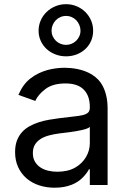

<svg xmlns="http://www.w3.org/2000/svg" viewBox="-20 -872 604 905"><path d="M51.1 -154.8Q51.1 -186.1 59.8 -209.2Q68.5 -232.2 83.6 -248.9Q98.7 -265.6 119.1 -277Q139.6 -288.4 163 -295.8Q186.4 -303.3 212 -307.7Q237.6 -312.1 262.8 -315.3Q300.1 -320.3 326.7 -322.8Q353.3 -325.3 370.4 -329.5Q387.4 -333.8 395.4 -341.6Q403.4 -349.4 403.4 -365.1V-367.9Q403.4 -420.5 374.8 -449.6Q346.2 -478.7 288.4 -478.7Q229 -478.7 194.2 -452.4Q159.8 -426.5 146.3 -396.3L66.8 -424.7Q77.8 -450.3 91.8 -469.5Q105.8 -488.6 123.9 -502.5Q141.7 -516.3 161.4 -525.9Q181.1 -535.5 201.9 -541.4Q222.7 -547.2 243.8 -549.9Q264.9 -552.6 285.5 -552.6Q298.7 -552.6 314.1 -551.1Q329.5 -549.7 346.1 -546.3Q362.6 -543 379.6 -536.8Q396.7 -530.5 412.6 -521Q428.6 -511.4 442.3 -497.2Q456 -483 465.9 -463.1Q475.9 -443.2 481.5 -417.6Q487.2 -392 487.2 -359.4V0H403.4V-73.9H399.1Q390.6 -56.5 370.7 -35.9Q360.8 -25.6 347.7 -16.7Q334.5 -7.8 318 -1.2Q301.5 5.3 281.4 9.1Q261.4 12.8 237.2 12.8Q198.5 12.8 164.4 1.6Q130.3 -9.6 105.3 -31.1Q80.3 -52.6 65.7 -83.8Q51.1 -115.1 51.1 -154.8ZM291.2 -852.3Q318.5 -852.3 341.8 -842.3Q365.1 -832.4 382.3 -815.3Q399.5 -798.3 409.3 -775.6Q419 -752.8 419 -727.3Q419 -700.3 408.9 -678.1Q398.8 -655.9 381.2 -639.9Q363.6 -623.9 340.6 -615.2Q317.5 -606.5 291.2 -606.5Q264.2 -606.5 240.6 -615.8Q217 -625 199.4 -641.3Q181.8 -657.7 171.9 -679.7Q161.9 -701.7 161.9 -727.3Q161.9 -752.8 171.9 -775.6Q181.8 -798.3 199.4 -815.3Q217 -832.4 240.6 -842.3Q264.2 -852.3 291.2 -852.3ZM134.9 -150.6Q134.9 -126.1 145.1 -109.4Q155.2 -92.7 171.5 -82.2Q187.9 -71.7 208.5 -67.1Q229 -62.5 250 -62.5Q299.7 -62.5 334.2 -82Q351.2 -91.6 364.2 -104.6Q377.1 -117.5 385.8 -132.5Q394.5 -147.4 399 -163.9Q403.4 -180.4 403.4 -197.4V-274.1Q399.9 -269.9 390.3 -266.2Q380.7 -262.4 367.4 -259.4Q354 -256.4 338.8 -253.7Q323.5 -251.1 308.6 -249.1Q293.7 -247.2 280.5 -245.6Q267.4 -244 258.5 -242.9Q234 -239.7 211.6 -233.8Q189.3 -228 172.2 -217.5Q155.2 -207 145.1 -190.9Q134.9 -174.7 134.9 -150.6ZM291.2 -660.5Q305 -660.5 317.5 -665.7Q329.9 -670.8 339.1 -679.9Q348.4 -688.9 353.9 -701.2Q359.4 -713.4 359.4 -727.3Q359.4 -741.5 354 -754.1Q348.7 -766.7 339.7 -776.3Q330.6 -785.9 318.2 -791.4Q305.8 -796.9 291.2 -796.9Q277 -796.9 264.4 -791.4Q251.8 -785.9 242.7 -776.3Q233.7 -766.7 228.3 -754.1Q223 -741.5 223 -727.3Q223 -713.4 228.5 -701.2Q234 -688.9 243.3 -679.9Q252.5 -670.8 264.9 -665.7Q277.3 -660.5 291.2 -660.5Z"/></svg>

Font: Inter P
Style: Regular
Weight: 400
Designer: Rasmus Andersson
Foundry: rsms
Version: Version 3.018;git-588b23468